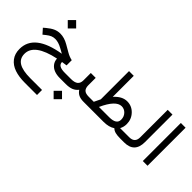

<svg xmlns="http://www.w3.org/2000/svg" viewBox="-55 -1318 2322 2322"><g transform="rotate(45 1106.5 -156.5)"><path d="M214.8 -564.5 286.6 -636.2 358.4 -564.5 286.6 -492.7ZM452.6 -225.6 388.2 -261.2Q323.7 -296.4 270.5 -296.4Q239.7 -296.4 214.1 -285.6Q188.5 -274.9 158.2 -251L123.5 -223.1L67.4 -286.1L97.2 -311.5Q142.6 -349.6 182.6 -367.7Q222.7 -385.7 267.6 -385.7Q335.9 -385.7 407.2 -344.7L499.5 -291.5Q544.9 -265.1 592.3 -255.4V-166.5Q555.7 -161.6 524.4 -156.7Q524.4 -121.1 553.5 -104.5Q582.5 -87.9 641.1 -87.9H666Q677.2 -87.9 677.2 -47.4V-42Q677.2 0 666 0H640.6Q588.9 0 547.9 -15.4Q506.8 -30.8 480.7 -63.7Q454.6 -96.7 452.1 -143.1Q132.8 -75.7 132.8 93.8Q132.8 175.8 196.8 214.6Q260.7 253.4 391.6 253.4H592.8V339.4H385.7Q282.7 339.4 208.5 314Q134.3 288.6 91.6 233.2Q48.8 177.7 48.8 95.2Q48.8 -159.7 452.6 -225.6Z M661.1 -87.9H747.1Q808.6 -87.9 836.7 -111.3Q864.7 -134.8 864.7 -183.1V-309.1H948.2V-183.1Q948.2 -134.3 971.7 -111.1Q995.1 -87.9 1049.3 -87.9H1060.1Q1071.3 -87.9 1071.3 -47.4V-42Q1071.3 0 1060.1 0H1049.8Q997.6 0 964.6 -16.1Q931.6 -32.2 909.2 -66.4Q882.8 -32.2 844 -16.1Q805.2 0 744.6 0H661.1Q648.9 0 648.9 -42V-47.4Q648.9 -87.9 661.1 -87.9ZM699.2 161.6 771 89.8 842.8 161.6 771 233.4Z M1055.2 -87.9H1136.2Q1143.1 -104.5 1175.3 -168.9V-651.9H1256.3V-292.5Q1333 -378.4 1418.9 -378.4Q1498.5 -378.4 1554 -319.8Q1609.4 -261.2 1609.4 -179.2Q1609.4 -127.4 1586.4 -87.9H1688Q1699.2 -87.9 1699.2 -45.9V-40.5Q1699.2 0 1688 0H1673.8Q1624 0 1591.6 -8.5Q1559.1 -17.1 1538.1 -38.1Q1482.9 0 1391.1 0H1055.2Q1043 0 1043 -42V-47.4Q1043 -87.9 1055.2 -87.9ZM1413.6 -289.1Q1315.4 -289.1 1224.6 -87.9H1400.9Q1523.9 -87.9 1523.9 -169.4Q1523.9 -220.2 1491.5 -254.6Q1459 -289.1 1413.6 -289.1Z M1683.1 -87.9H1742.7Q1837.4 -87.9 1837.4 -181.2V-651.4H1918.9V-181.6Q1918.9 0 1742.2 0H1683.1Q1670.9 0 1670.9 -42V-47.4Q1670.9 -87.9 1683.1 -87.9Z M2062 -651.4H2143.1V-0.5H2062Z"/></g></svg>

Font: Shabnam FD-WOL
Style: FD-WOL
Weight: 400
Foundry: DejaVu fonts team - Redesigned by Saber Rastikerdar - Based on Vazir font
Version: Version 5.0.1